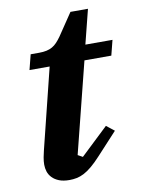

<svg xmlns="http://www.w3.org/2000/svg" viewBox="-79 -721 578 788"><g transform="rotate(-10 210.0 -327.5)"><path d="M147 12Q121 12 103.5 5Q86 -2 75 -13.5Q64 -25 59.5 -39Q55 -53 55 -68Q55 -82 58 -98.5Q61 -115 64 -126L147 -461H63L79 -524H114Q132 -524 145.5 -527Q159 -530 169.5 -536Q180 -542 189 -551.5Q198 -561 208 -575L270 -667H343L307 -524H420L404 -461H292L197 -83L217 -72L332 -181L365 -155L281 -64Q259 -40 241 -25Q223 -10 207.5 -2Q192 6 177 9Q162 12 147 12Z"/></g></svg>

Font: IBM Plex Serif
Style: Bold Italic
Weight: 700
Italic angle: -14°
Designer: Mike Abbink, Paul van der Laan, Pieter van Rosmalen
Foundry: Bold Monday
Version: Version 3.001